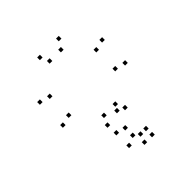

<svg xmlns="http://www.w3.org/2000/svg" viewBox="-192 -652 1004 1004"><g transform="rotate(-45 310.0 -150.0)"><path d="M384.5 10V-10H364.5V10ZM550 -155V-175H530V-155ZM550 -325V-345H530V-325ZM394.5 -490V-510H374.5V-490ZM255 -490V-510H235V-490ZM90 -325V-345H70V-325ZM90 -155V-175H70V-155ZM255 10V-10H235V10ZM148 -170V-190H128V-170ZM148 -310V-330H128V-310ZM278 -441V-461H258V-441ZM361.5 -441V-461H341.5V-441ZM492 -310V-330H472V-310ZM492 -170V-190H472V-170ZM361.5 -39V-59H341.5V-39ZM278 -39V-59H258V-39ZM259.5 165V145H239.5V165ZM328.5 210V190H308.5V210ZM384.5 210V190H364.5V210ZM384.5 165V145H364.5V165ZM344 165V145H324V165ZM310.5 141V121H290.5V141ZM310.5 85.5V65.5H290.5V85.5ZM384.5 10V-10H364.5V10ZM343.5 -8.5V-28.5H323.5V-8.5ZM259.5 71V51H239.5V71Z"/></g></svg>

Font: Monaspace Krypton Dots Var
Style: Regular
Weight: 400
Designer: Riley Cran and the Lettermatic Team
Version: Version 1.100 (Monaspace Krypton Dots)